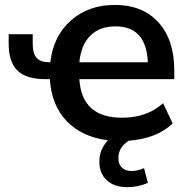

<svg xmlns="http://www.w3.org/2000/svg" viewBox="-20 -569 756 788"><path d="M454.1 -460.9Q389.6 -460.9 351.1 -422.9Q312.5 -384.8 305.7 -313.5H586.9Q580.1 -460.9 454.1 -460.9ZM15.6 -388.7V-428.7H114.3V-388.7Q114.3 -349.6 130.4 -331.5Q146.5 -313.5 181.6 -313.5H186.5Q199.2 -421.9 271.5 -485.4Q343.8 -548.8 451.2 -548.8Q565.4 -548.8 630.4 -477.1Q695.3 -405.3 695.3 -279.3V-244.1H305.7Q315.4 -85.9 480.5 -85.9Q584 -85.9 649.4 -145.5L688.5 -62.5Q626 -1 507.8 8.8Q465.8 36.1 465.8 80.1Q465.8 105.5 480.5 119.1Q495.1 132.8 519.5 132.8Q544.9 132.8 571.3 121.1L586.9 181.6Q546.9 199.2 502 199.2Q449.2 199.2 418.5 170.9Q387.7 142.6 387.7 93.8Q387.7 44.9 422.9 6.8Q316.4 -6.8 253.9 -71.8Q191.4 -136.7 184.6 -244.1H167Q86.9 -244.1 51.3 -279.8Q15.6 -315.4 15.6 -388.7Z"/></svg>

Font: Min Sans SemiBold
Style: Regular
Weight: 600
Designer: Jinseong-Kim, NotoSansCJK, Nunito
Foundry: Jinseong-Kim
Version: Version 1.400;Glyphs 3.1.2 (3151)